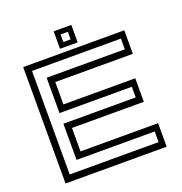

<svg xmlns="http://www.w3.org/2000/svg" viewBox="-145 -958 1029 1085"><g transform="rotate(-20 369.0 -415.5)"><path d="M65 0V-700H673V-558.5H206.5V-424H638.5V-282.5H206.5V-141.5H673V0ZM104.5 -40H639V-104H169V-321.5H604V-385.5H169V-598H639V-662.5H104.5ZM296 -726V-831H402V-726ZM326.5 -755.5H370.5V-801H326.5Z"/></g></svg>

Font: Tourney Expanded
Style: Regular
Weight: 400
Width: 7
Designer: Tyler Finck
Foundry: Etcetera Type Co
Version: Version 1.010; ttfautohint (v1.8.3)